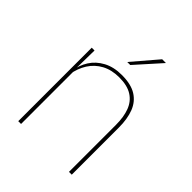

<svg xmlns="http://www.w3.org/2000/svg" viewBox="-194 -788 897 897"><g transform="rotate(45 254.0 -340.0)"><path d="M416 0V-310Q416 -363 401.8 -400.5Q387.5 -438 355.5 -458.2Q323.5 -478.5 270 -478.5Q220.5 -478.5 183.8 -458.8Q147 -439 125 -404.2Q103 -369.5 96 -325L87 -344H92.5Q97 -385 118.8 -419.2Q140.5 -453.5 179 -474.2Q217.5 -495 271 -495Q331.5 -495 367.2 -472.8Q403 -450.5 418.8 -409.2Q434.5 -368 434.5 -311V0ZM81 0V-485.5H99.5L97.5 -358.5H99.5V0ZM352 -680H376V-679L265.5 -555.5H246V-556Z"/></g></svg>

Font: Anek Latin Medium Thin
Style: Regular
Weight: 250
Version: Version 1.003